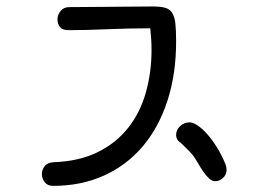

<svg xmlns="http://www.w3.org/2000/svg" viewBox="-20 -451 845 602"><path d="M195.3 -356.4Q175.8 -356.4 168 -366.2Q160.2 -376 160.2 -390.6Q160.2 -404.3 169.9 -416.5Q179.7 -428.7 197.3 -428.7L459 -430.7Q482.4 -430.7 497.1 -426.8Q511.7 -422.9 519.5 -411.1Q527.3 -399.4 529.8 -377.9Q532.2 -356.4 532.2 -321.3Q532.2 -218.8 504.9 -134.8Q477.5 -50.8 427.2 8.3Q377 67.4 305.7 99.6Q234.4 131.8 146.5 131.8Q128.9 131.8 120.1 120.1Q111.3 108.4 111.3 94.7Q111.3 81.1 120.1 69.8Q128.9 58.6 148.4 57.6Q228.5 54.7 286.6 25.9Q344.7 -2.9 382.3 -50.8Q419.9 -98.6 437.5 -161.6Q455.1 -224.6 455.1 -293.9Q455.1 -310.5 454.1 -327.6Q453.1 -344.7 451.2 -362.3Q385.7 -362.3 317.4 -359.4Q249 -356.4 195.3 -356.4ZM546.9 -2.9Q539.1 -7.8 535.6 -14.2Q532.2 -20.5 532.2 -27.3Q532.2 -43.9 544.9 -55.7Q557.6 -67.4 574.2 -67.4Q585 -67.4 599.6 -57.6Q614.3 -47.9 629.9 -30.3Q645.5 -12.7 660.6 11.7Q675.8 36.1 687.5 65.4Q690.4 74.2 690.4 81.1Q690.4 96.7 679.2 106.9Q668 117.2 654.3 117.2Q644.5 117.2 634.8 107.9Q625 98.6 616.2 85.4Q607.4 72.3 599.6 58.6Q591.8 44.9 585 36.1Q575.2 24.4 565.4 15.1Q555.7 5.9 546.9 -2.9Z"/></svg>

Font: Hi Melody
Style: Regular
Weight: 400
Designer: YoonDesign Inc.
Foundry: YoonDesign Inc.
Version: Version 3.00